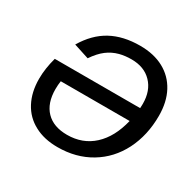

<svg xmlns="http://www.w3.org/2000/svg" viewBox="-153 -870 1074 1052"><g transform="rotate(30 384.0 -344.0)"><path d="M617.2 -401.9Q617.7 -411.1 617.9 -418Q618.2 -424.8 618.2 -429.7Q618.2 -512.2 571 -561Q523.9 -609.9 443.4 -609.9Q402.8 -609.9 369.1 -601.1Q328.1 -590.3 295.2 -565.2Q262.2 -540 231.4 -494.6L134.8 -525.9Q187.5 -614.7 264.2 -656.5Q340.8 -698.2 447.3 -698.2Q534.2 -698.2 596.9 -664.3Q659.7 -630.4 693.6 -567.1Q727.5 -503.9 727.5 -416Q727.5 -293.9 678.2 -195.8Q628.4 -98.1 538.3 -44.2Q448.2 9.8 331.1 9.8Q246.1 9.8 185.1 -23.4Q123 -56.2 90.1 -118.4Q57.1 -180.7 57.1 -264.6Q57.1 -329.1 77.1 -401.9ZM342.8 -74.7Q440.9 -74.7 508.1 -136.5Q575.2 -198.2 602.5 -312H167Q163.1 -286.6 163.1 -260.3Q163.1 -171.4 210 -123Q256.8 -74.7 342.8 -74.7Z"/></g></svg>

Font: Arimo Medium
Style: Italic
Weight: 500
Italic angle: -12°
Designer: Steve Matteson
Foundry: Monotype Imaging Inc.
Version: Version 1.33